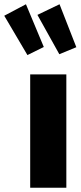

<svg xmlns="http://www.w3.org/2000/svg" viewBox="-106 -883 379 903"><path d="M206 0H36V-533H206ZM100 -662 23 -624 -86 -809 16 -863ZM253 -661 173 -628 70 -813 174 -863Z"/></svg>

Font: Fira Sans Compressed ExtraBold
Style: Regular
Weight: 800
Width: 1
Designer: bBox Type GmbH & Carrois Corporate GbR & Edenspiekermann AG
Foundry: bBox Type GmbH & Carrois Corporate GbR & Edenspiekermann AG
Version: Version 4.301